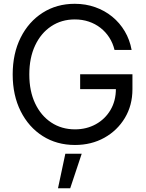

<svg xmlns="http://www.w3.org/2000/svg" viewBox="-20 -759 774 1020"><path d="M378.4 11.2Q281.7 11.2 207 -36.1Q132.3 -83.5 89.8 -168.2Q47.4 -252.9 47.4 -363.3Q47.4 -474.6 89.8 -559.3Q132.3 -644 206.8 -691.4Q281.2 -738.8 377 -738.8Q435.1 -738.8 485.6 -720.9Q536.1 -703.1 576.2 -670.4Q616.2 -637.7 642.8 -592.8Q669.4 -547.9 679.2 -493.7H588.4Q579.6 -530.3 560.5 -559.8Q541.5 -589.4 513.7 -611.1Q485.8 -632.8 451.4 -644.3Q417 -655.8 377.4 -655.8Q306.6 -655.8 252 -619.4Q197.3 -583 166.5 -517.3Q135.7 -451.7 135.7 -363.3Q135.7 -275.4 166.5 -210Q197.3 -144.5 252.2 -108.2Q307.1 -71.8 378.4 -71.8Q439.5 -71.8 488.8 -98.9Q538.1 -126 566.9 -174.6Q595.7 -223.1 595.7 -287.6L624 -285.6H405.8V-364.3H683.6V-285.2Q683.6 -199.2 643.3 -132.3Q603 -65.4 534.2 -27.1Q465.3 11.2 378.4 11.2ZM288.1 241.2 327.1 57.6H414.1L353 241.2Z"/></svg>

Font: Inter 28pt
Style: Regular
Weight: 400
Designer: Rasmus Andersson
Foundry: rsms
Version: Version 4.001;git-66647c0bb